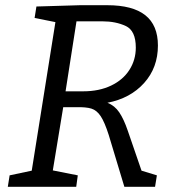

<svg xmlns="http://www.w3.org/2000/svg" viewBox="-20 -718 678 738"><path d="M524 -62 583 -44 576 0H458L398 -199Q382 -249 367 -271.5Q352 -294 331.5 -300.5Q311 -307 271 -306H223L183 -63L279 -44L273 0H10L17 -44L102 -62L193 -633L113 -649L120 -693L288 -698H392Q490 -698 538.5 -659.5Q587 -621 587 -543Q587 -458 534 -399Q481 -340 393 -323Q421 -312 438.5 -286Q456 -260 471 -216ZM232 -367H300Q361 -367 407 -389Q453 -411 477.5 -449.5Q502 -488 502 -535Q502 -600 463.5 -618Q425 -636 374 -636H274Z"/></svg>

Font: Bitter Pro
Style: Italic
Weight: 400
Italic angle: -9°
Designer: Sol Matas, and Bitter project Authors
Foundry: Sol Matas
Version: Version 1.010